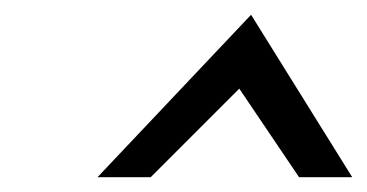

<svg xmlns="http://www.w3.org/2000/svg" viewBox="-20 -767 497 260"><path d="M112 -527H184L304 -647L385 -527H457L320 -747Z"/></svg>

Font: Charger Sport
Style: NrwObl
Weight: 400
Designer: Jasper
Foundry: Cannot Into Space Fonts
Version: Version 1.1